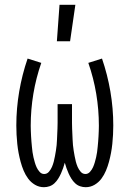

<svg xmlns="http://www.w3.org/2000/svg" viewBox="-20 -772 540 800"><path d="M163 8Q143 8 126 -2Q109 -12 97.5 -27.5Q86 -43 78.5 -61Q71 -79 66 -97.5Q61 -116 57.5 -134.5Q54 -153 52 -172.5Q50 -192 49 -211Q48 -230 48 -249Q48 -320 60 -390.5Q72 -461 95 -528L152 -510Q130 -447 119 -381Q108 -315 108 -248Q108 -237 108.5 -226Q109 -215 109.5 -204Q110 -193 111 -182Q112 -171 113 -160Q114 -149 115.5 -138Q117 -127 119.5 -116.5Q122 -106 125 -95.5Q128 -85 132.5 -75Q137 -65 145 -56Q153 -47 164 -47Q176 -47 184 -56.5Q192 -66 196.5 -76.5Q201 -87 204 -98.5Q207 -110 209 -121.5Q211 -133 213 -144.5Q215 -156 216 -167.5Q217 -179 217.5 -190.5Q218 -202 218.5 -213.5Q219 -225 219.5 -236.5Q220 -248 220 -260V-338H280V-260Q280 -248 280.5 -236.5Q281 -225 281.5 -213.5Q282 -202 282.5 -190.5Q283 -179 284 -167.5Q285 -156 287 -144.5Q289 -133 291 -121.5Q293 -110 296 -98.5Q299 -87 303.5 -76.5Q308 -66 316 -56.5Q324 -47 336 -47Q347 -47 355 -56Q363 -65 367.5 -75Q372 -85 375 -95.5Q378 -106 380.5 -116.5Q383 -127 384.5 -138Q386 -149 387 -160Q388 -171 389 -182Q390 -193 390.5 -204Q391 -215 391.5 -226Q392 -237 392 -248Q392 -315 381 -381Q370 -447 348 -510L405 -528Q428 -461 440 -390.5Q452 -320 452 -249Q452 -230 451 -211Q450 -192 448 -172.5Q446 -153 442.5 -134.5Q439 -116 434 -97.5Q429 -79 421.5 -61Q414 -43 402.5 -27.5Q391 -12 374 -2Q357 8 337 8Q325 8 313.5 4Q302 0 293 -8.5Q284 -17 277.5 -27.5Q271 -38 266 -49Q261 -60 257 -71.5Q253 -83 250 -94Q247 -83 243 -71.5Q239 -60 234 -49Q229 -38 222.5 -27.5Q216 -17 207 -8.5Q198 0 186.5 4Q175 8 163 8ZM217 -600 228 -752H294L272 -600Z"/></svg>

Font: Iosevka Custom Light
Style: Regular
Weight: 300
Monospace: yes
Designer: Belleve Invis
Foundry: Belleve Invis
Version: Version 27.3.5